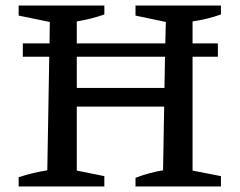

<svg xmlns="http://www.w3.org/2000/svg" viewBox="-20 -670 863 690"><path d="M47 0V-33Q74 -42 99.5 -48Q125 -54 150 -58L157 -466H62V-514H158L159 -591L47 -614V-650H355V-618Q310 -602 256 -593V-514H574L576 -591L467 -614V-650H774V-618Q751 -610 725.5 -603.5Q700 -597 672 -593V-514H763V-466H672V-57L774 -37V0H467V-31Q493 -41 517.5 -47.5Q542 -54 566 -58L570 -287H256V-57L355 -37V0ZM256 -354H571L573 -466H256Z"/></svg>

Font: Piazzolla SC Medium
Style: Regular
Weight: 500
Designer: Juan Pablo del Peral
Foundry: Huerta Tipografica
Version: Version 1.330